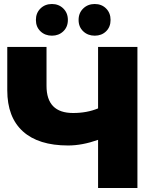

<svg xmlns="http://www.w3.org/2000/svg" viewBox="-20 -933 777 953"><path d="M317.9 -210.9Q170.9 -210.9 93.5 -281Q16.1 -351.1 16.1 -484.9V-700.2H210.9V-506.8Q210.9 -372.1 342.8 -372.1Q412.1 -372.1 466.8 -395V-700.2H662.1V0H466.8V-238.8Q387.7 -210.9 317.9 -210.9ZM506.6 -777.6Q484.4 -755.9 450.2 -755.9Q416 -755.9 393.1 -777.6Q370.1 -799.3 370.1 -834Q370.1 -868.7 393.1 -890.9Q416 -913.1 450.2 -913.1Q484.4 -913.1 506.6 -890.9Q528.8 -868.7 528.8 -834Q528.8 -799.3 506.6 -777.6ZM237.8 -755.9Q203.6 -755.9 180.9 -777.6Q158.2 -799.3 158.2 -834Q158.2 -868.7 180.9 -890.9Q203.6 -913.1 237.8 -913.1Q271.5 -913.1 294.2 -890.9Q316.9 -868.7 316.9 -834Q316.9 -799.3 294.2 -777.6Q271.5 -755.9 237.8 -755.9Z"/></svg>

Font: Montserrat ExtraBold
Style: Regular
Weight: 800
Designer: Julieta Ulanovsky
Foundry: Julieta Ulanovsky
Version: Version 9.000